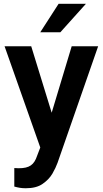

<svg xmlns="http://www.w3.org/2000/svg" viewBox="-20 -770 537 1003"><path d="M3.9 -528.3 190.4 0.5 173.8 43.9C158.2 90.8 134.3 108.9 77.6 108.9C71.3 108.9 62 108.4 54.7 107.9V204.6C74.7 210 90.8 213.4 114.7 213.4C150.9 213.4 180.2 206.1 202.1 190.9C224.1 175.8 241.2 158.2 253.4 137.7C265.6 116.7 274.4 97.7 280.8 80.1L492.7 -528.3H354.5L250 -181.2L143.1 -528.3ZM295.4 -601.6 428.7 -750H286.1L190.4 -601.6Z"/></svg>

Font: Vazirmatn SemiBold
Style: Regular
Weight: 600
Designer: Saber Rastikerdar
Foundry: Saber Rastikerdar
Version: Version 33.003